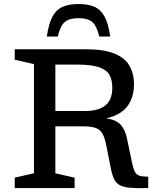

<svg xmlns="http://www.w3.org/2000/svg" viewBox="-20 -958 810 978"><path d="M55 -654V-707H418Q509 -707 562.5 -685.2Q616 -663.5 639.2 -623.5Q662.5 -583.5 662.5 -529.5Q662.5 -461.5 628.8 -416.8Q595 -372 521.5 -355Q571.5 -348 594.5 -322.8Q617.5 -297.5 627 -252L652.5 -129.5Q659 -98.5 667.2 -83Q675.5 -67.5 691 -62.8Q706.5 -58 735 -58V0Q678.5 1.5 644 -1.5Q609.5 -4.5 590 -15Q570.5 -25.5 560.5 -47.2Q550.5 -69 543.5 -105L522.5 -212Q515 -252 503.5 -274.2Q492 -296.5 469.2 -305.5Q446.5 -314.5 404.5 -314.5H262V-75.5L360 -53V0H55V-53L153 -75.5V-631.5ZM414 -392.5Q479.5 -392.5 515.8 -420.2Q552 -448 552 -511.5Q552 -551.5 536.8 -577.5Q521.5 -603.5 482.5 -616.2Q443.5 -629 373 -629H262V-392.5ZM380 -865.5Q333 -865.5 310 -845.8Q287 -826 274.5 -772H218.5Q228 -837 247 -872.8Q266 -908.5 298.5 -923Q331 -937.5 380 -937.5Q429.5 -937.5 461.8 -923Q494 -908.5 513 -872.8Q532 -837 541.5 -772H485.5Q473 -826 450 -845.8Q427 -865.5 380 -865.5Z"/></svg>

Font: Newsreader Caption
Style: Regular
Weight: 400
Designer: Hugues Gentile
Foundry: Production Type
Version: Version 1.001